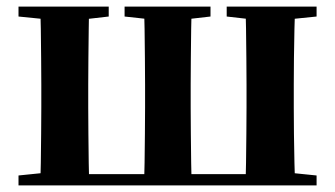

<svg xmlns="http://www.w3.org/2000/svg" viewBox="-20 -561 1014 581"><path d="M101 0Q103 -26 103.5 -68Q104 -110 104.5 -156Q105 -202 105 -236V-305Q105 -339 104.5 -385Q104 -431 103.5 -473.5Q103 -516 101 -541H250Q249 -516 248.5 -473.5Q248 -431 247.5 -385Q247 -339 247 -305V-236Q247 -202 247.5 -156Q248 -110 248.5 -68Q249 -26 250 0ZM415 0Q417 -26 417.5 -68Q418 -110 418.5 -156Q419 -202 419 -236V-305Q419 -339 418.5 -385Q418 -431 417.5 -473.5Q417 -516 415 -541H560Q559 -516 558.5 -473.5Q558 -431 557.5 -385Q557 -339 557 -305V-236Q557 -202 557.5 -156Q558 -110 558.5 -68Q559 -26 560 0ZM723 0Q724 -26 724.5 -68Q725 -110 725.5 -156Q726 -202 726 -236V-305Q726 -339 725.5 -385Q725 -431 724.5 -473.5Q724 -516 723 -541H873Q872 -516 871 -473.5Q870 -431 869.5 -385Q869 -339 869 -305V-236Q869 -202 869.5 -156Q870 -110 871 -68Q872 -26 873 0ZM36 -511V-541H309V-511L213 -500H146ZM357 -511V-541H617V-511L521 -500H458ZM666 -511V-541H938V-511L830 -500H763ZM36 0V-30L144 -41H179V0ZM795 0V-41H830L938 -30V0ZM179 0V-34H795V0Z"/></svg>

Font: Noto Serif JP ExtraBold
Style: Regular
Weight: 800
Designer: Ryoko NISHIZUKA 西塚涼子 (kana & ideographs); Frank Grießhammer (Latin, Greek & Cyrillic); Wenlong ZHANG 张文龙 (bopomofo); San
Foundry: Adobe
Version: Version 2.003-H1;hotconv 1.1.1;makeotfexe 2.6.0